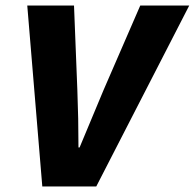

<svg xmlns="http://www.w3.org/2000/svg" viewBox="-20 -670 700 690"><path d="M132 0 78 -650H246L258 -346Q260 -295 261 -243.5Q262 -192 262 -140H266Q288 -192 309 -243Q330 -294 352 -346L484 -650H660L326 0Z"/></svg>

Font: Source Sans 3 ExtraLight Black
Style: Italic
Weight: 900
Italic angle: -11°
Version: Version 3.052;hotconv 1.1.0;makeotfexe 2.6.0